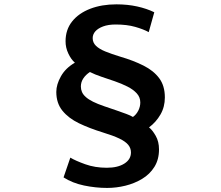

<svg xmlns="http://www.w3.org/2000/svg" viewBox="-20 -804 1040 902"><path d="M678.7 -653Q654.5 -666.5 615.3 -677.7Q576.2 -688.9 523.4 -688.9Q488.7 -688.9 464.6 -679.9Q440.5 -671 427.9 -656.8Q415.4 -642.6 415.4 -624.9Q415.4 -603.8 430.7 -588.9Q445.9 -574 474.8 -562.2Q503.7 -550.4 545.3 -537.7Q606.6 -519.8 653.9 -496Q701.2 -472.3 727.8 -436.8Q754.5 -401.3 754.5 -346.3Q754.5 -301.6 733.8 -265.9Q713.1 -230.1 680.1 -205.5Q695.9 -193.3 711.4 -166.1Q727 -139 727 -102Q727 -54.6 705.4 -20Q683.8 14.6 647.8 36.2Q611.8 57.9 569.1 68.4Q526.4 78.9 483.4 78.9Q429.4 78.9 374.8 67.5Q320.3 56.1 278.6 29.4L310.4 -63.5Q334.4 -48.9 380.4 -32.4Q426.4 -15.9 481.6 -15.9Q533.3 -15.9 564.2 -35.5Q595.2 -55.1 595.2 -87.8Q595.2 -108.1 582.3 -123.7Q569.5 -139.3 540.6 -153.2Q511.8 -167 462.5 -182Q400.3 -201.2 351.2 -224.8Q302.2 -248.4 273.3 -283.9Q244.5 -319.4 244.5 -372.2Q244.5 -406.9 266.2 -445.5Q287.8 -484.1 331.8 -509.5Q314.4 -524.3 301.1 -552.3Q287.8 -580.3 288 -610.2Q288 -664.6 318.9 -703.3Q349.7 -741.9 403.8 -762.8Q457.9 -783.6 526.9 -783.6Q579.2 -783.6 624.2 -773.7Q669.2 -763.8 704.8 -746.4ZM359.9 -397.5Q359.9 -384.1 365.1 -371.9Q370.2 -359.8 383 -348.3Q395.8 -336.8 417 -326.2Q438.1 -315.7 470.2 -304.7Q501.5 -294.2 527.7 -285.1Q554 -276.1 573.7 -268.7Q593.4 -261.3 604.5 -254.5Q620.2 -265.6 629.7 -284.3Q639.1 -303 639.1 -322.6Q639.1 -347.4 622.3 -365.6Q605.5 -383.9 578.3 -397.5Q551.1 -411.2 519.3 -422.2Q487.5 -433.2 456.9 -443.4Q426.3 -453.6 402.4 -465.7Q383.1 -453.1 371.5 -435.8Q359.9 -418.4 359.9 -397.5Z"/></svg>

Font: Noto Sans TC Thin
Style: Regular
Weight: 100
Designer: Ryoko NISHIZUKA 西塚涼子 (kana, bopomofo & ideographs); Paul D. Hunt (Latin, Greek & Cyrillic); Sandoll Communications 산돌커뮤니
Foundry: Adobe
Version: Version 2.004-H2;hotconv 1.0.118;makeotfexe 2.5.65603